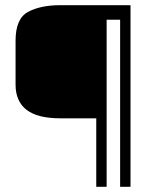

<svg xmlns="http://www.w3.org/2000/svg" viewBox="-20 -720 623 740"><path d="M483 0H443V-644H391V0H351V-264H212Q169 -264 136.8 -272Q104.5 -280 83 -296.2Q61.5 -312.5 50.8 -337Q40 -361.5 40 -394V-563Q40 -648.5 88.2 -674.2Q136.5 -700 212 -700H483Z"/></svg>

Font: Science Gothic
Style: Regular
Weight: 400
Designer: Thomas Phinney, Vassil Kateliev, Brandon Buerkle
Foundry: Font Detective LLC
Version: Version 1.018